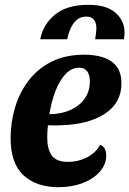

<svg xmlns="http://www.w3.org/2000/svg" viewBox="-20 -757 537 797"><path d="M222 20Q132 20 78 -29Q24 -78 24 -184Q24 -248 42 -309.5Q60 -371 97.5 -421Q135 -471 193 -500.5Q251 -530 331 -530Q372 -530 406.5 -519.5Q441 -509 462.5 -483Q484 -457 484 -410Q484 -330 415.5 -285Q347 -240 231 -237Q219 -236 204.5 -236.5Q190 -237 179 -237Q176 -210 176 -186Q176 -138 195 -111.5Q214 -85 263 -85Q304 -85 340.5 -103.5Q377 -122 396 -156Q410 -150 415.5 -138Q421 -126 421 -112Q421 -75 395 -45Q369 -15 324 2.5Q279 20 222 20ZM185 -283Q231 -283 269 -299Q307 -315 330 -345.5Q353 -376 353 -420Q352 -476 308 -476Q278 -476 253.5 -451Q229 -426 211.5 -382.5Q194 -339 185 -283ZM147 -594Q159 -656 208.5 -696.5Q258 -737 347 -737Q422 -737 459.5 -704Q497 -671 497 -622Q497 -609 494 -594H375Q377 -607 378.5 -619Q380 -631 380 -641Q380 -662 370 -675Q360 -688 337 -688Q313 -688 297 -673Q281 -658 272 -636.5Q263 -615 259 -594Z"/></svg>

Font: Sansita Swashed SemiBold
Style: Regular
Weight: 600
Designer: Pablo Cosgaya
Foundry: Omnibus-Type
Version: Version 1.003; ttfautohint (v1.8.3)